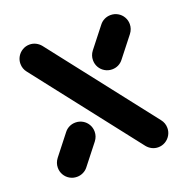

<svg xmlns="http://www.w3.org/2000/svg" viewBox="-99 -613 693 708"><g transform="rotate(-20 247.0 -259.5)"><path d="M149.3 -190.4Q164.4 -190.4 177.2 -183Q190 -175.6 197.4 -162.8Q204.8 -150 204.8 -134.8Q204.8 -115.9 193 -100.4L130.7 -21.1Q123 -11.1 111.5 -5.6Q100 0 87 0Q71.9 0 59.1 -7.4Q46.3 -14.8 38.9 -27.6Q31.5 -40.4 31.5 -55.6Q31.5 -74.4 43.7 -90.4L105.6 -169.3Q113.3 -179.3 124.6 -184.8Q135.9 -190.4 149.3 -190.4ZM33 -463Q33 -477.8 40.4 -490.6Q47.8 -503.3 60.6 -510.9Q73.3 -518.5 88.5 -518.5Q101.5 -518.5 112.8 -512.8Q124.1 -507 131.9 -497.4L449.3 -90.4Q461.5 -75.2 461.5 -55.6Q461.5 -40.7 454.1 -28Q446.7 -15.2 433.9 -7.6Q421.1 0 405.9 0Q393 0 381.7 -5.7Q370.4 -11.5 362.6 -21.1L45.2 -428.1Q33 -443.3 33 -463ZM406.7 -518.5Q421.9 -518.5 434.6 -511.1Q447.4 -503.7 454.8 -490.9Q462.2 -478.1 462.2 -463Q462.2 -444.1 450 -428.1L388.1 -349.3Q380.4 -339.3 369.1 -333.7Q357.8 -328.1 344.4 -328.1Q329.3 -328.1 316.5 -335.6Q303.7 -343 296.3 -355.7Q288.9 -368.5 288.9 -383.7Q288.9 -402.6 300.7 -418.1L363 -497.4Q370.7 -507.4 382.2 -513Q393.7 -518.5 406.7 -518.5Z"/></g></svg>

Font: 26F Galaxy Hebrew Black
Style: Regular
Weight: 900
Designer: C₂₉H₂₅N₃O₅
Version: Version 1.000